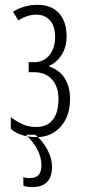

<svg xmlns="http://www.w3.org/2000/svg" viewBox="-20 -560 354 798"><path d="M152.3 127Q152.3 97.2 137.2 65.4Q123.5 36.6 94.7 6.8Q111.3 9.8 130.9 9.8H137.7Q159.7 30.8 176.3 61Q196.3 98.6 196.3 131.8Q196.3 217.8 114.3 217.8Q91.8 217.8 77.1 211.9V175.8Q85.9 180.2 105 180.2Q152.3 180.2 152.3 127ZM126 -301.8H99.1V-259.8H123Q168.9 -259.8 196.3 -229.5Q223.1 -199.7 223.1 -148.9Q223.1 -91.8 199.2 -62Q175.3 -32.2 130.9 -32.2Q97.2 -32.2 70.8 -44.9Q44.9 -57.6 24.9 -73.2V-24.9Q51.3 -0.5 94.7 6.8L87.9 0H126Q129.9 2.9 137.7 9.8Q195.3 7.8 231.9 -33.2Q271 -76.7 271 -148.9Q271 -200.2 248.5 -235.4Q227.1 -269 185.1 -283.2V-287.1Q215.3 -299.3 236.3 -332Q256.8 -364.3 256.8 -408.2Q256.8 -470.7 225.1 -505.4Q193.4 -540 136.2 -540Q80.6 -540 34.2 -511.2L56.2 -475.1Q93.3 -499 130.9 -499Q166 -499 187.5 -475.6Q209 -451.7 209 -405.8Q209 -374.5 197.8 -350.6Q186.5 -327.1 167.5 -314.5Q147.9 -301.8 126 -301.8Z"/></svg>

Font: Germano
Style: Regular
Weight: 300
Width: 3
Foundry: Ascender Corporation
Version: Version 1.10; ttfautohint (v1.5)